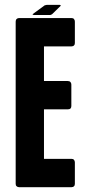

<svg xmlns="http://www.w3.org/2000/svg" viewBox="-20 -775 370 795"><path d="M276.4 -117.2Q276.4 -117.2 261.7 -117.2Q247.1 -117.2 227.5 -117.2Q204.1 -117.2 183.6 -117.2Q162.1 -117.2 162.1 -117.2Q162.1 -117.2 162.1 -155.3Q162.1 -193.4 162.1 -234.4Q162.1 -269.5 162.1 -295.9Q162.1 -322.3 162.1 -322.3Q162.1 -322.3 174.8 -322.3Q187.5 -322.3 204.1 -322.3Q224.6 -322.3 243.2 -322.3Q260.7 -322.3 260.7 -322.3Q260.7 -322.3 260.7 -322.3Q260.7 -322.3 260.7 -322.3Q267.6 -322.3 271.5 -325.2Q275.4 -329.1 275.4 -335.9Q275.4 -335.9 275.4 -380.9Q275.4 -424.8 275.4 -424.8Q275.4 -424.8 275.4 -424.8Q275.4 -424.8 275.4 -424.8Q275.4 -431.6 271.5 -435.5Q267.6 -439.5 260.7 -439.5Q260.7 -439.5 243.2 -439.5Q224.6 -439.5 204.1 -439.5Q187.5 -439.5 174.8 -439.5Q162.1 -439.5 162.1 -439.5Q162.1 -439.5 162.1 -458Q162.1 -476.6 162.1 -500Q162.1 -530.3 162.1 -556.6Q162.1 -583 162.1 -583Q162.1 -583 183.6 -583Q204.1 -583 227.5 -583Q247.1 -583 261.7 -583Q276.4 -583 276.4 -583Q276.4 -583 276.4 -583Q276.4 -583 276.4 -583Q283.2 -583 286.1 -586.9Q290 -589.8 290 -596.7Q290 -596.7 290 -641.6Q290 -685.5 290 -685.5Q290 -685.5 290 -685.5Q290 -685.5 290 -685.5Q290 -692.4 286.1 -696.3Q283.2 -700.2 276.4 -700.2Q276.4 -700.2 248 -700.2Q219.7 -700.2 183.6 -700.2Q138.7 -700.2 98.6 -700.2Q58.6 -700.2 58.6 -700.2Q58.6 -700.2 58.6 -700.2Q58.6 -700.2 58.6 -700.2Q52.7 -700.2 48.8 -696.3Q44.9 -692.4 44.9 -685.5Q44.9 -685.5 44.9 -647.5Q44.9 -608.4 44.9 -546.9Q44.9 -514.6 44.9 -476.6Q44.9 -439.5 44.9 -400.4Q44.9 -352.5 44.9 -303.7Q44.9 -254.9 44.9 -210Q44.9 -127.9 44.9 -70.3Q44.9 -13.7 44.9 -13.7Q44.9 -13.7 44.9 -13.7Q44.9 -13.7 44.9 -13.7Q44.9 -6.8 48.8 -3.9Q52.7 0 58.6 0Q58.6 0 86.9 0Q115.2 0 151.4 0Q196.3 0 236.3 0Q276.4 0 276.4 0Q276.4 0 276.4 0Q276.4 0 276.4 0Q283.2 0 286.1 -3.9Q290 -6.8 290 -13.7Q290 -13.7 290 -58.6Q290 -102.5 290 -102.5Q290 -102.5 290 -102.5Q290 -102.5 290 -102.5Q290 -109.4 286.1 -113.3Q283.2 -117.2 276.4 -117.2Q276.4 -117.2 276.4 -117.2Q276.4 -117.2 276.4 -117.2ZM165 -752.9Q168 -753.9 173.8 -754.9Q191.4 -754.9 227.5 -754.9Q228.5 -753.9 232.4 -752Q219.7 -739.3 195.3 -715.8Q192.4 -714.8 188.5 -712.9Q165 -712.9 119.1 -712.9Q118.2 -713.9 114.3 -715.8Q131.8 -728.5 165 -752.9Z"/></svg>

Font: Franchise Goodkids
Style: Regular
Weight: 500
Designer: ""
Version: ""